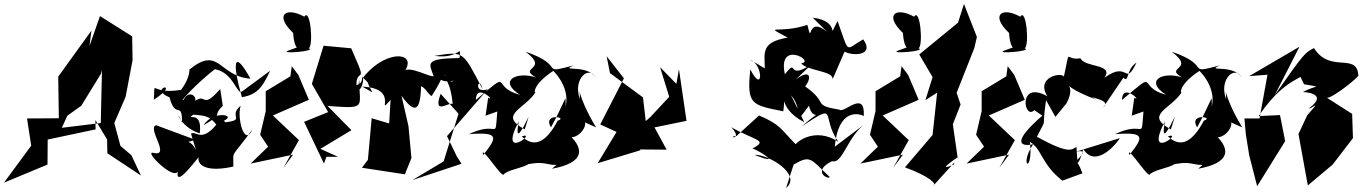

<svg xmlns="http://www.w3.org/2000/svg" viewBox="-57 -844 6855 966"><path d="M482 -142 483 -73 652 39 604 -63 549 -110 518 -225 575 -357 610 -541 608 -661 446 -763 393 -612 403 -690 237 -460 236 -455 239 -249 79 -248 100 -111 -37 75 182 -16 183 -142 424 -193 423 -240ZM282 -262 352 -312 451 -473 456 -491 450 -225 254 -201Z M929 -89C884 -185 790 -92 925 -141L728 -214C681 -199 806 -53 714 -75C665 -87 815 63 837 19C832 63 850 64 942 -53C935 -2 1002 20 1117 -6C1118 -96 1101 -38 1213 -193C1172 -100 1134 -255 1154 -312C1082 -253 1203 -238 1038 -225C1168 -263 1014 -296 968 -214C1080 -282 1003 -250 1064 -312L1051 -396C941 -272 997 -412 885 -303C972 -334 898 -409 867 -342C839 -323 929 -422 1024 -496C1119 -479 1134 -364 1161 -384L1302 -488C1265 -408 1239 -368 1160 -355C1107 -541 1123 -594 1203 -448C1043 -460 1047 -616 897 -495C889 -527 917 -476 854 -392C693 -365 725 -455 717 -342C866 -442 681 -402 796 -354C827 -238 859 -342 859 -227C823 -315 840 -206 948 -173C964 -299 870 -232 915 -267C982 -262 1025 -265 1077 -124C1064 -195 1102 -233 1052 -243C959 -115 934 -188 904 -172Z M1369 0 1447 -139 1316 -263 1497 -342 1444 -467 1411 -511 1404 -460 1280 -385V-285L1252 -166L1292 -106L1204 -21L1418 -66ZM1395 -590C1339 -570 1544 -587 1496 -601C1521 -610 1505 -808 1474 -760C1383 -811 1321 -770 1418 -678C1418 -678 1422 -550 1478 -620Z M1803 -420 1780 -469C1804 -370 1853 -361 1766 -408C1960 -400 1829 -255 1908 -341L1901 -223L1813 -249L1794 -40L1764 0L1980 33L2013 -49L1998 -210L1963 -362C2041 -254 2062 -298 2062 -445C2050 -472 2053 -488 2010 -393C2073 -447 2088 -371 2115 -361C2200 -493 2120 -420 2225 -438C2204 -418 2170 -479 2184 -464C2170 -450 2214 -444 2222 -299C2242 -372 2110 -236 2160 -372L2250 -272L2175 -32L2018 62L2265 -20L2241 -58L2192 -159L2397 -395C2318 -369 2355 -469 2370 -397C2270 -589 2277 -586 2129 -563C2261 -544 2262 -631 2255 -552C2074 -550 2103 -524 2125 -460C2085 -460 1969 -539 1955 -456C2076 -582 1890 -610 1768 -451C1746 -504 1791 -427 1736 -416C1737 -503 1790 -421 1731 -552L1710 -601L1571 -614L1512 -422L1594 -280L1473 -231L1573 -21L1585 -55H1644L1555 -95L1711 -189L1591 -311C1794 -296 1749 -301 1751 -443C1733 -355 1774 -406 1770 -453Z M2386 -262 2445 -283C2432 -127 2455 -242 2302 -169C2456 -181 2446 -154 2374 -64C2356 -127 2473 62 2478 32C2524 -5 2627 6 2645 -74C2554 23 2604 -41 2698 -19C2823 10 2843 -105 2720 5C2882 -24 2896 -96 2782 -187C2817 -80 2977 -266 2818 -259L2942 -203C2837 -377 2861 -432 2861 -345C2821 -449 2913 -525 2943 -445C2911 -527 2749 -479 2830 -515C2648 -468 2800 -511 2587 -584C2710 -492 2546 -507 2639 -455C2538 -486 2449 -437 2559 -367C2405 -407 2530 -503 2337 -341C2338 -431 2442 -328 2399 -352ZM2746 -262 2715 -203C2670 -278 2806 -254 2749 -237C2695 -135 2635 -94 2568 -158C2653 -186 2446 -26 2553 -234C2531 -113 2575 -200 2603 -257L2583 -193C2446 -268 2584 -294 2639 -382C2636 -361 2606 -407 2726 -487C2708 -506 2817 -414 2788 -306C2765 -298 2796 -267 2788 -350Z M3161 -174 3195 -209 3178 -354 3012 -476 2995 -561 3082 -450 2963 -218 3045 -180 2950 -23 3165 -88 3163 -92 3297 -91 3236 -203 3397 -236 3359 -496 3346 -422 3264 -506 3310 -357 3216 -256 3091 -146Z M3957 -107C3870 -195 3871 -217 3762 -263L3649 -160C3592 -155 3687 -134 3622 -204C3743 -135 3811 -140 3729 -97C3770 -83 3883 -7 3739 -65C3806 -69 3980 33 3898 102L3936 -16C4023 -67 4022 -43 4118 47C4108 61 4027 17 4129 -33C4185 -17 4205 -162 4306 -229L4143 -106C4160 -300 4266 -274 4289 -260C4296 -395 4190 -272 4167 -292C4024 -316 4117 -323 3994 -409C4032 -460 4015 -496 3947 -444L4028 -522C3893 -432 3963 -561 3892 -470C3853 -647 4050 -533 3974 -526C3999 -488 4139 -488 4132 -445L4192 -584C4236 -561 4345 -564 4286 -646C4193 -594 4219 -565 4157 -738C4098 -628 4184 -737 4032 -755L4104 -684C3997 -771 4033 -604 4005 -719C3864 -671 3775 -725 3906 -655C3773 -631 3789 -584 3791 -500L3716 -544C3784 -522 3784 -365 3718 -495C3699 -316 3725 -316 3884 -284C3902 -414 3843 -303 3990 -229L3923 -364C4001 -276 3912 -179 4013 -312C4033 -223 4095 -312 3978 -209C4166 -333 4069 -261 4161 -130C4048 -208 3929 -134 3924 -76Z M4437 0 4515 -139 4384 -263 4565 -342 4512 -467 4479 -511 4472 -460 4348 -385V-285L4320 -166L4360 -106L4272 -21L4486 -66ZM4463 -590C4407 -570 4612 -587 4564 -601C4589 -610 4573 -808 4542 -760C4451 -811 4389 -770 4486 -678C4486 -678 4490 -550 4546 -620Z M4743 -17C4630 33 4792 -74 4761 -52L4737 -219L4776 -318L4756 -377L4845 -602L4858 -658L4793 -824L4763 -730L4568 -570L4635 -456L4599 -340L4658 -378L4635 -165L4496 -2C4618 42 4660 84 4639 90L4744 -26Z M4971 0 5049 -139 4918 -263 5099 -342 5046 -467 5013 -511 5006 -460 4882 -385V-285L4854 -166L4894 -106L4806 -21L5020 -66ZM4997 -590C4941 -570 5146 -587 5098 -601C5123 -610 5107 -808 5076 -760C4985 -811 4923 -770 5020 -678C5020 -678 5024 -550 5080 -620Z M5253 -256 5308 -323C5378 -447 5221 -433 5458 -343L5304 -435C5369 -340 5549 -357 5493 -303L5595 -453C5625 -424 5607 -495 5661 -529C5600 -403 5624 -543 5500 -453C5549 -524 5400 -503 5379 -551C5296 -535 5332 -621 5293 -446C5324 -488 5145 -470 5212 -360C5061 -443 5095 -236 5147 -290L5187 -262C5043 -137 5065 -103 5141 -118C5067 -9 5142 36 5125 -130C5187 -93 5181 -19 5288 65L5389 28C5351 -75 5361 32 5393 -94C5460 11 5572 -136 5577 -149L5338 -75C5453 -112 5336 -16 5363 -41L5359 -104C5335 -97 5335 -59 5160 -156C5217 -270 5181 -173 5206 -340Z M5637 -262 5696 -283C5683 -127 5706 -242 5553 -169C5707 -181 5697 -154 5625 -64C5607 -127 5724 62 5729 32C5775 -5 5878 6 5896 -74C5805 23 5855 -41 5949 -19C6074 10 6094 -105 5971 5C6133 -24 6147 -96 6033 -187C6068 -80 6228 -266 6069 -259L6193 -203C6088 -377 6112 -432 6112 -345C6072 -449 6164 -525 6194 -445C6162 -527 6000 -479 6081 -515C5899 -468 6051 -511 5838 -584C5961 -492 5797 -507 5890 -455C5789 -486 5700 -437 5810 -367C5656 -407 5781 -503 5588 -341C5589 -431 5693 -328 5650 -352ZM5997 -262 5966 -203C5921 -278 6057 -254 6000 -237C5946 -135 5886 -94 5819 -158C5904 -186 5697 -26 5804 -234C5782 -113 5826 -200 5854 -257L5834 -193C5697 -268 5835 -294 5890 -382C5887 -361 5857 -407 5977 -487C5959 -506 6068 -414 6039 -306C6016 -298 6047 -267 6039 -350Z M6504 -420C6602 -402 6566 -418 6498 -381C6498 -381 6634 -377 6529 -299C6537 -291 6601 -356 6520 -264L6476 -170L6523 89L6648 -16L6750 -149L6746 -271L6619 -352C6648 -349 6791 -465 6777 -466C6769 -582 6635 -473 6554 -602C6510 -580 6505 -578 6357 -366L6481 -609L6228 -461L6320 -468L6280 -248H6204L6211 -169L6228 -63L6268 93L6409 -134L6383 -265L6276 -260C6428 -491 6550 -437 6468 -494Z"/></svg>

Font: Asimov Silicon
Style: Regular
Weight: 400
Designer: Google
Version: Version 2.000980; 2014